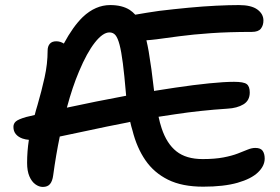

<svg xmlns="http://www.w3.org/2000/svg" viewBox="-20 -730 1106 758"><path d="M149 8Q134 8 119.5 -2.5Q105 -13 96 -34Q87 -55 87 -87Q87 -133 94 -178Q81 -179 69 -183Q52 -189 42.5 -200.5Q33 -212 33 -229Q33 -242 42.5 -250.5Q52 -259 83 -268Q99 -272 117 -276Q122 -296 128 -315Q144 -370 156 -424Q168 -478 168 -530Q168 -547 176.5 -557Q185 -567 202 -567Q218 -567 232 -558Q268 -625 307 -663Q357 -710 415 -710Q462 -710 492 -691Q504 -683 514 -672Q559 -680 608 -687Q666 -694 724 -699.5Q782 -705 833.5 -707.5Q885 -710 923 -710Q972 -710 996 -692.5Q1020 -675 1020 -649Q1020 -630 1010 -617Q1000 -604 974 -604Q883 -604 812 -599Q741 -594 688.5 -587Q636 -580 599 -575Q575 -572 558 -571Q563 -550 567 -527Q578 -463 588 -374Q588 -372 588 -371Q631 -378 672 -384Q746 -395 806 -401Q866 -407 904 -407Q942 -407 954 -398Q966 -389 966 -365Q966 -333 941 -318Q916 -303 878 -301Q771 -294 672 -279Q638 -274 606 -269Q611 -245 618 -224Q638 -163 676.5 -132.5Q715 -102 780 -102Q828 -102 862 -108.5Q896 -115 919 -124Q942 -133 958 -139.5Q974 -146 988 -146Q1009 -146 1017 -134.5Q1025 -123 1025 -104Q1025 -75 998.5 -49.5Q972 -24 918 -8.5Q864 7 782 7Q699 7 643.5 -20.5Q588 -48 554 -97.5Q520 -147 503 -215Q498 -231 494 -249Q490 -248 486 -247Q398 -230 325 -214Q265 -201 216 -191Q201 -119 190 -38Q187 -15 177.5 -3.5Q168 8 149 8ZM244 -305Q299 -317 359 -329Q418 -341 478 -352Q478 -357 477 -363Q471 -434 465 -480.5Q459 -527 452 -553.5Q445 -580 436 -591Q427 -602 412 -602Q386 -602 354.5 -562Q323 -522 292 -448Q266 -387 244 -305Z"/></svg>

Font: Shantell Sans Light Medium
Style: Regular
Weight: 500
Version: Version 1.008;[ac192a2d6]